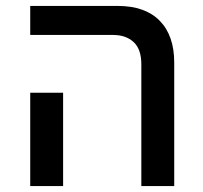

<svg xmlns="http://www.w3.org/2000/svg" viewBox="-20 -628 685 648"><path d="M457 -411Q457 -462 431 -486Q405 -510 362 -510H82V-608H377Q470 -608 519 -558Q568 -508 568 -417V0H457ZM82 -315H193V0H82Z"/></svg>

Font: IBM Plex Sans Hebrew Medm
Style: Regular
Weight: 500
Designer: Mike Abbink, Paul van der Laan, Pieter van Rosmalen, Yanek Iontef
Foundry: Bold Monday
Version: Version 1.3